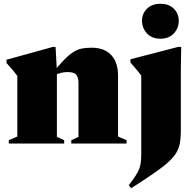

<svg xmlns="http://www.w3.org/2000/svg" viewBox="-20 -758 1028 1014"><path d="M280.5 -382.5V-35L319 -17.5V0H26.5V-17.5L71.5 -37V-357.5Q62 -370.5 46.5 -389Q31 -407.5 14.5 -425V-442.5L258.5 -510H273.5ZM356.5 -17.5 394.5 -35V-318Q394.5 -341 388.2 -354Q382 -367 369.5 -372.2Q357 -377.5 337.5 -377.5Q319 -377.5 300.8 -373Q282.5 -368.5 259 -356.5L254.5 -368.5Q292 -415 319 -442.5Q346 -470 368.2 -483.8Q390.5 -497.5 413 -501.8Q435.5 -506 464 -506Q531 -506 567.2 -467.5Q603.5 -429 603.5 -357.5V-37L648.5 -17.5V0H356.5ZM827 -553.5Q782.5 -553.5 756.2 -581.5Q730 -609.5 730 -648.5Q730 -686 756.2 -712Q782.5 -738 827 -738Q872.5 -738 898.2 -712Q924 -686 924 -648.5Q924 -609.5 898.2 -581.5Q872.5 -553.5 827 -553.5ZM726 -359.5Q720 -367.5 712.5 -376.8Q705 -386 694.5 -398.2Q684 -410.5 669 -427.5V-445L920 -510H937L935 -399.5V-65Q935 -29.5 930.2 -2.5Q925.5 24.5 911 48.8Q896.5 73 867.8 99Q839 125 791.5 157.8Q744 190.5 672.5 236L660 220Q683 190.5 696.2 170Q709.5 149.5 715.8 132.2Q722 115 724 96.2Q726 77.5 726 51.5Z"/></svg>

Font: Newsreader 60pt ExtraBold
Style: Regular
Weight: 800
Designer: Hugues Gentile
Foundry: Production Type
Version: Version 1.003